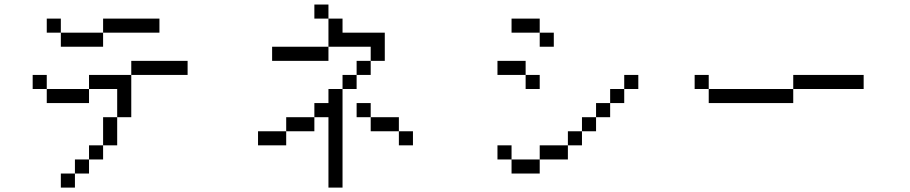

<svg xmlns="http://www.w3.org/2000/svg" viewBox="-20 -770 4040 852"><path d="M812.5 -437.5V-500H562.5V-437.5H375V-375H187.5V-312.5H375V-375H500Q500 -375 500 -250H437.5Q437.5 -250 437.5 -125H375V-62.5H312.5V0H250V62.5H312.5V0H375V-62.5H437.5V-125H500Q500 -125 500 -250H562.5V-437.5ZM687.5 -625V-687.5H437.5V-625H250V-562.5H437.5V-625ZM187.5 -375V-437.5H125V-375ZM250 -625V-687.5H187.5V-625Z M1812.5 -125V-187.5H1750V-125ZM1437.5 -250V62.5H1500V-375H1437.5V-312.5H1375V-250H1250V-187.5H1125V-125H1250V-187.5H1375V-250ZM1750 -187.5V-250H1625V-187.5ZM1625 -250V-312.5H1562.5V-250ZM1500 -375H1562.5V-437.5H1500ZM1562.5 -437.5H1625V-500H1562.5ZM1625 -500H1687.5Q1687.5 -500 1687.5 -625H1500V-687.5H1437.5Q1437.5 -687.5 1437.5 -562.5H1187.5V-500H1437.5V-562.5H1625ZM1437.5 -687.5V-750H1375V-687.5Z M2375 -375V-437.5H2312.5V-375ZM2812.5 -375V-437.5H2750V-375H2687.5V-312.5H2625V-250H2562.5V-187.5H2500V-125H2375V-62.5H2250V0H2375V-62.5H2500V-125H2562.5V-187.5H2625V-250H2687.5V-312.5H2750V-375ZM2437.5 -562.5V-625H2375V-562.5ZM2250 -62.5V-125H2187.5V-62.5ZM2312.5 -437.5V-500H2187.5V-437.5ZM2375 -625V-687.5H2250V-625Z M3812.5 -375V-437.5H3500V-375H3125V-312.5H3500V-375ZM3125 -375V-437.5H3062.5V-375Z"/></svg>

Font: Unifont
Style: Regular
Weight: 500
Version: Version 13.0.05